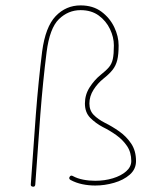

<svg xmlns="http://www.w3.org/2000/svg" viewBox="-20 -686 594 712"><path d="M278.8 -666Q324.7 -666 356 -642.8Q387.2 -619.6 403.6 -585.4Q419.9 -551.3 419.9 -517.6Q419.9 -483.9 414.8 -463.1Q409.7 -442.4 397.5 -427Q385.3 -411.6 363.8 -394.5Q342.3 -377.4 326.9 -353.3Q311.5 -329.1 311.5 -302.2Q311.5 -276.4 327.4 -260Q343.3 -243.7 369.1 -230.5Q395 -217.8 421.6 -199.2Q448.2 -180.7 466.3 -153.8Q484.4 -127 484.4 -88.9Q484.4 -58.6 461.2 -38.3Q438 -18.1 403.1 -8.1Q368.2 2 333 2Q308.6 2 285.2 -2.9Q261.7 -7.8 241.7 -18.6Q233.9 -23.4 238.3 -30.3Q242.7 -37.6 250 -33.2Q267.1 -23.9 288.6 -19.8Q310.1 -15.6 333 -15.6Q368.2 -15.6 398.7 -24.9Q429.2 -34.2 448 -50.8Q466.8 -67.4 466.8 -88.9Q466.8 -121.1 451.2 -144.3Q435.5 -167.5 411.4 -184.8Q387.2 -202.1 361.3 -214.8Q334.5 -229 314.7 -249Q294.9 -269 294.9 -302.2Q294.9 -335 312.5 -362.3Q330.1 -389.6 353 -408.2Q373.5 -424.3 384 -436.8Q394.5 -449.2 398.4 -467.3Q402.3 -485.4 402.3 -517.6Q402.3 -547.9 387.9 -578.1Q373.5 -608.4 346.2 -628.4Q318.8 -648.4 278.8 -648.4Q232.9 -648.4 198.5 -615Q164.1 -581.5 152.8 -492.7Q139.2 -385.3 129.6 -261.5Q120.1 -137.7 110.8 -1.5Q109.9 7.3 102.1 6.3Q93.3 5.4 94.2 -2.4Q103.5 -138.7 113 -262.5Q122.6 -386.2 136.2 -494.6Q148.4 -586.4 186.5 -626.2Q224.6 -666 278.8 -666Z"/></svg>

Font: Mikhak-DS2-FD Thin
Style: Regular
Weight: 100
Designer: Amin Abedi
Version: Version 3.2